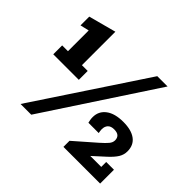

<svg xmlns="http://www.w3.org/2000/svg" viewBox="-137 -777 962 962"><g transform="rotate(45 344.5 -296.0)"><path d="M45 -292V-355H86V-502L39 -491V-553L185 -592V-355H226V-292ZM105 0 491 -583H564L181 0ZM409 0V-43L521 -141Q546 -163 557.5 -177Q569 -191 569 -206Q569 -223 559 -232.5Q549 -242 527 -242Q504 -242 493 -230Q482 -218 482 -198Q482 -192 483 -186Q484 -180 485 -174H412Q410 -182 408.5 -190.5Q407 -199 407 -209Q407 -251 440 -276Q473 -301 533 -301Q590 -301 621 -278Q652 -255 652 -211Q652 -187 639.5 -166.5Q627 -146 600 -121L499 -29L469 -63H614V-98H669V0Z"/></g></svg>

Font: Rokkitt
Style: Bold
Weight: 700
Designer: Vernon Adams
Foundry: Vernon Adams
Version: Version 3.103